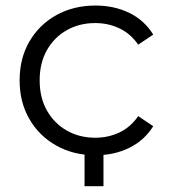

<svg xmlns="http://www.w3.org/2000/svg" viewBox="-20 -550 603 686"><path d="M321.1 4.7Q243 4.7 181.5 -29.7Q120.1 -64 85.1 -124.4Q50.1 -184.8 50.1 -263Q50.1 -341.7 85.1 -401.8Q120.1 -461.9 181.5 -496.1Q243 -530.2 321.1 -530.2Q387.9 -530.2 441.7 -504.1Q495.6 -478 527.5 -426.4L473.8 -390.4Q446.7 -429.7 406.8 -448.6Q366.9 -467.6 320.5 -467.6Q263.7 -467.6 218.7 -442.2Q173.6 -416.8 147.6 -370.8Q121.7 -324.8 121.7 -263Q121.7 -201.2 147.6 -155.2Q173.6 -109.2 218.7 -83.5Q263.7 -57.9 320.5 -57.9Q366.9 -57.9 406.8 -76.8Q446.7 -95.7 473.8 -135.1L527.5 -99.1Q495.6 -48.1 441.7 -21.7Q387.9 4.7 321.1 4.7ZM282.1 115.3V-17.4H349.7V115.3Z"/></svg>

Font: Montserrat Thin
Style: Regular
Weight: 100
Designer: Julieta Ulanovsky
Foundry: Julieta Ulanovsky
Version: Version 9.000